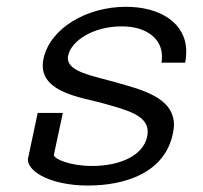

<svg xmlns="http://www.w3.org/2000/svg" viewBox="-20 -537 607 573"><path d="M92.5 -200 64.2 -66.7C63.3 -65 63.3 -62.5 63.3 -60.8C63.3 -23.3 134.2 16.7 242.5 16.7C351.7 16.7 470.8 -20 495.8 -137.5C497.5 -146.7 499.2 -155.8 499.2 -164.2C499.2 -247.5 399.2 -270 324.2 -291.7C256.7 -310.8 182.5 -322.5 182.5 -363.3C182.5 -365.8 182.5 -368.3 183.3 -370.8C192.5 -415 257.5 -458.3 343.3 -458.3C420 -458.3 463.3 -419.2 463.3 -369.2C463.3 -363.3 463.3 -356.7 461.7 -350H532.5C535 -361.7 535.8 -372.5 535.8 -383.3C535.8 -467.5 459.2 -516.7 355.8 -516.7C239.2 -516.7 130 -453.3 110 -362.5C108.3 -355 107.5 -348.3 107.5 -341.7C107.5 -260 225 -245.8 285.8 -229.2C355.8 -209.2 420.8 -194.2 420.8 -144.2C420.8 -139.2 420 -134.2 419.2 -129.2C407.5 -73.3 339.2 -41.7 255 -41.7C187.5 -41.7 140.8 -63.3 140.8 -74.2V-75L167.5 -200Z"/></svg>

Font: BoonHome
Style: Book Oblique
Weight: 400
Italic angle: -12°
Designer: Sungsit Sawaiwan
Foundry: Sungsit Sawaiwan
Version: Version 0.2